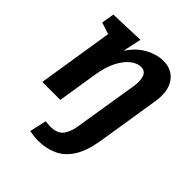

<svg xmlns="http://www.w3.org/2000/svg" viewBox="-218 -673 1042 1042"><g transform="rotate(45 303.0 -152.0)"><path d="M254 242Q234 242 218.5 240Q203 238 185 235L207 138Q217 139 226 140Q235 141 244 141Q294 141 317.5 115Q341 89 350 36L409 -330Q417 -377 407 -407Q397 -437 364 -437Q336 -437 306 -414Q276 -391 252 -344.5Q228 -298 217 -227L181 0H43L112 -436L45 -458L57 -531L258 -538L235 -431Q275 -491 326.5 -518.5Q378 -546 427 -546Q495 -546 529.5 -496Q564 -446 551 -363L493 3Q478 94 444 146Q410 198 361 220Q312 242 254 242Z"/></g></svg>

Font: Bitter
Style: Bold Italic
Weight: 700
Italic angle: -9°
Designer: Sol Matas, and Bitter project Authors
Foundry: Sol Matas
Version: Version 2.001